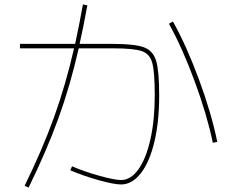

<svg xmlns="http://www.w3.org/2000/svg" viewBox="-20 -832 1040 866"><path d="M297 -64 305 -82Q360 -58 428.5 -39Q497 -20 526 -20Q570 -20 604.5 -68.5Q639 -117 658.5 -204Q678 -291 678 -401Q678 -506 667 -547.5Q656 -589 619.5 -601.5Q583 -614 489 -614H335Q297 -446 243.5 -298.5Q190 -151 109 14L91 6Q171 -157 223.5 -302.5Q276 -448 314 -614H70V-634H319Q340 -733 354 -812L374 -808Q354 -699 339 -634H489Q588 -634 629.5 -618.5Q671 -603 684.5 -557Q698 -511 698 -401Q698 -284 676.5 -193Q655 -102 615.5 -51Q576 0 526 0Q494 0 424.5 -19.5Q355 -39 297 -64ZM760 -735Q822 -624 878 -472Q934 -320 960 -192L940 -188Q914 -313 858.5 -464Q803 -615 742 -725Z"/></svg>

Font: Enso Thin
Style: Regular
Weight: 100
Designer: Coji Morishita
Foundry: UNDERFOREST DESIGN
Version: Version 1.000